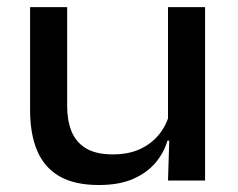

<svg xmlns="http://www.w3.org/2000/svg" viewBox="-20 -504 664 536"><path d="M167.5 -484V-207.5Q167.5 -168 179.5 -137.8Q191.5 -107.5 219.5 -90.2Q247.5 -73 295 -73Q339.5 -73 371.8 -88.2Q404 -103.5 424.5 -129.2Q445 -155 453 -186.5L468.5 -111.5H447.5Q438 -78 414.2 -49.8Q390.5 -21.5 351.5 -4.5Q312.5 12.5 256 12.5Q188 12.5 145.8 -12Q103.5 -36.5 83.8 -83.2Q64 -130 64 -196.5V-484ZM552.5 -484V0H449L453 -127L449 -137V-484Z"/></svg>

Font: Anek Gujarati SemiExpanded Medium
Style: Regular
Weight: 500
Width: 6
Designer: Mrunmayee Ghaisas (Gujarati), Yesha Goshar (Latin)
Foundry: Ek Type
Version: Version 1.003